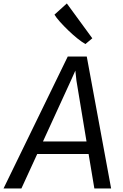

<svg xmlns="http://www.w3.org/2000/svg" viewBox="-54 -1067 696 1087"><path d="M67.2 0H-34L329.6 -747H437.2L575.1 0H480.2L447.6 -195H156.7ZM347.1 -610.4 189.3 -266.1H435.8L378.7 -610.9L372.6 -667.2ZM468.6 -850.2 429.6 -817.6Q411.3 -827.7 385.7 -848.1Q360.1 -868.5 333.8 -893.8Q307.5 -919.1 286 -943Q264.4 -967 254.4 -984.1L324.4 -1047.4Z"/></svg>

Font: Merriweather Sans Variable Regular
Style: Italic
Weight: 300
Italic angle: -8°
Designer: Eben Sorkin
Foundry: Eben Sorkin
Version: Version 2.001